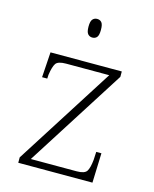

<svg xmlns="http://www.w3.org/2000/svg" viewBox="-112 -819 718 895"><g transform="rotate(15 247.0 -371.5)"><path d="M63 0V-26L367 -504H159Q120 -504 109.5 -488.5Q99 -473 93 -433L92 -414H67L75 -536H419V-510L115 -32H336Q374 -32 384.5 -48Q395 -64 399 -104L401 -143H426L421 0ZM245 -653Q232 -653 223.5 -662.5Q215 -672 215 -698Q215 -724 223.5 -733.5Q232 -743 245 -743Q259 -743 267 -733.5Q275 -724 275 -698Q275 -672 267 -662.5Q259 -653 245 -653Z"/></g></svg>

Font: Noto Serif Hebrew ExtraLight
Style: Regular
Weight: 250
Version: Version 2.003